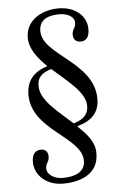

<svg xmlns="http://www.w3.org/2000/svg" viewBox="-58 -693 607 938"><g transform="rotate(-5 245.5 -224.5)"><path d="M416 -195C416 -377 167 -430 167 -549C167 -607 214 -623 266 -623C313 -623 340 -601 340 -576C340 -548 323 -546 323 -517C323 -491 340 -481 360 -481C386 -481 402 -500 402 -538C402 -604 346 -652 265 -652C180 -652 103 -606 103 -522C103 -467 141 -420 185 -377V-375C123 -356 82 -317 82 -243C82 -70 324 -17 324 100C324 160 266 175 214 175C167 175 137 148 137 123C137 95 154 93 154 64C154 38 137 28 121 28C91 28 75 47 75 85C75 151 133 203 213 203C299 203 388 171 388 69C388 13 352 -26 308 -68V-71C379 -90 416 -130 416 -195ZM363 -166C363 -113 324 -96 290 -86C216 -153 135 -213 135 -282C135 -323 153 -344 204 -360C278 -293 363 -233 363 -166Z"/></g></svg>

Font: mjx-stx-n
Style: Regular
Weight: 500
Version: 1.0.0